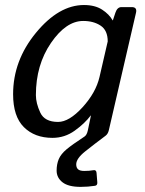

<svg xmlns="http://www.w3.org/2000/svg" viewBox="-20 -541 577 765"><path d="M32.2 -165.5Q32.2 -299.8 123.3 -410.4Q214.4 -521 314.5 -521Q358.4 -521 386.7 -502.7Q415 -484.4 428.7 -460H429.7L439.9 -490.7Q447.3 -512.7 463.9 -512.7H504.9Q526.9 -512.7 522 -490.7L413.6 -22Q410.2 -7.3 400.4 0Q354.5 34.2 319.1 62.5Q283.7 90.8 283.7 113.8Q283.7 127 291 133.5Q298.3 140.1 315.9 140.1Q336.9 140.1 351.6 137.2Q363.8 134.8 364.7 147.9L367.7 185.5Q368.7 197.3 358.9 199.2Q330.6 203.6 301.3 203.6Q252.4 203.6 229 185.3Q205.6 167 205.6 138.7Q205.6 113.3 214.1 93Q222.7 72.8 245.1 54Q267.6 35.2 316.9 2.9Q326.2 -3.4 330.1 -22L342.3 -80.6H341.3Q317.4 -48.8 277.6 -20.3Q237.8 8.3 189 8.3Q118.2 8.3 75.2 -34.4Q32.2 -77.1 32.2 -165.5ZM123 -162.1Q123 -129.9 140.4 -92.5Q157.7 -55.2 211.4 -55.2Q255.4 -55.2 308.6 -113.3Q361.8 -171.4 376.5 -234.4L409.2 -376Q409.2 -419.9 381.1 -438.7Q353 -457.5 311.5 -457.5Q243.2 -457.5 183.1 -369.9Q123 -282.2 123 -162.1Z"/></svg>

Font: Istok Web
Style: Italic
Weight: 400
Italic angle: -13°
Designer: Andrey V. Panov
Foundry: Andrey V. Panov
Version: Version 1.0.2g